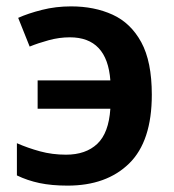

<svg xmlns="http://www.w3.org/2000/svg" viewBox="-20 -572 545 602"><path d="M192 10Q142 10 104 2Q66 -6 33 -22V-123Q67 -108 105.5 -97.5Q144 -87 187 -87Q249 -87 285 -121Q321 -155 326 -231H98V-320H326Q316 -455 199 -455Q166 -455 133 -446Q100 -437 73 -426L37 -516Q68 -530 111.5 -541Q155 -552 203 -552Q276 -552 333 -526Q390 -500 423 -439.5Q456 -379 456 -275Q456 -129 385 -59.5Q314 10 192 10Z"/></svg>

Font: Noto Sans SemiBold
Style: Regular
Weight: 600
Designer: Monotype Design Team
Foundry: Monotype Imaging Inc.
Version: Version 2.007